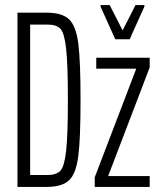

<svg xmlns="http://www.w3.org/2000/svg" viewBox="-20 -738 630 758"><path d="M49 -688H163Q225 -688 252.5 -662Q280 -636 289 -567Q298 -498 298 -344Q298 -190 289 -121Q280 -52 252.5 -26Q225 0 163 0H49ZM248 -344Q248 -485 241 -546.5Q234 -608 218.5 -624.5Q203 -641 167 -641H99V-47H167Q202 -47 218 -63.5Q234 -80 241 -141.5Q248 -203 248 -344ZM354 0V-38L518 -467H360V-510H571V-472L407 -43H571V0ZM435 -583 377 -712V-718H413L464 -618L515 -718H550V-712L492 -583Z"/></svg>

Font: Saira Ultra Condensed Light
Style: Regular
Weight: 300
Width: 1
Designer: Hector Gatti with collaboration of the Omnibus-Type team
Foundry: Omnibus-Type
Version: Version 1.001; ttfautohint (v1.8)